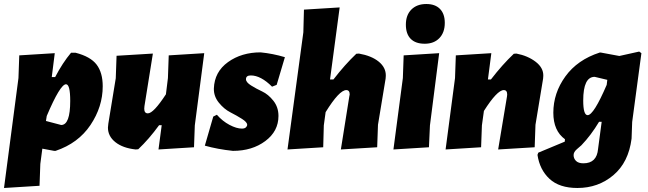

<svg xmlns="http://www.w3.org/2000/svg" viewBox="-30 -741 3231 957"><path d="M243 -476 228 -357H245Q282 -428 324 -478H347Q421 -459 451.5 -419Q482 -379 482 -311Q482 -209 421 -118Q360 -27 247 11H240L181 0L171 76L167 185L-10 196L62 -352L66 -465ZM299 -321Q270 -321 203 -163L199 -138L275 -118Q320 -118 320 -238Q320 -321 299 -321Z M732 -474 690 -212 689 -199Q689 -176 707 -176Q735 -176 797 -271L807 -352L811 -465L988 -476L941 -116L937 -7L760 4L776 -117H763Q712 -47 659 3L646 4Q582 -3 545 -32.5Q508 -62 508 -105L510 -125L547 -351L551 -463Z M1269 -480Q1330 -474 1390 -456L1349 -318L1326 -309Q1270 -365 1220 -365Q1196 -365 1196 -346Q1196 -331 1221.5 -315Q1247 -299 1277 -285Q1307 -271 1332.5 -239Q1358 -207 1358 -163Q1358 -87 1292.5 -38Q1227 11 1131 11Q1055 3 991 -15L1033 -160L1051 -169Q1079 -137 1114 -118.5Q1149 -100 1176 -100Q1189 -100 1195.5 -106Q1202 -112 1202 -119Q1202 -132 1176 -148.5Q1150 -165 1118.5 -181Q1087 -197 1061 -229Q1035 -261 1036 -300Q1039 -383 1106.5 -431.5Q1174 -480 1269 -480Z M1759 -474Q1822 -463 1858 -433.5Q1894 -404 1893 -363L1892 -349L1854 -119L1850 -7L1669 4L1711 -260L1713 -270Q1713 -292 1696 -292Q1661 -292 1593 -182L1584 -116L1581 -7L1403 4L1482 -580L1485 -693L1663 -704L1615 -345H1632Q1689 -419 1746 -473Z M2095 -721Q2139 -721 2163 -696.5Q2187 -672 2187 -627Q2187 -579 2160 -551Q2133 -523 2087 -523Q2041 -523 2017 -547.5Q1993 -572 1993 -618Q1993 -666 2020.5 -693.5Q2048 -721 2095 -721ZM2159 -476 2113 -116 2108 -7 1931 4 1978 -352 1982 -465Z M2191 4 2238 -352 2242 -465 2419 -476 2402 -345H2417Q2474 -419 2531 -473L2544 -474Q2601 -463 2640 -433Q2679 -403 2678 -363L2677 -349L2639 -119L2635 -7L2453 4L2497 -260L2498 -270Q2498 -292 2481 -292Q2448 -292 2382 -188L2372 -116L2368 -7Z M2965 -479 3057 -462 3156 -484 3167 -476 3121 -133 3118 -50Q3103 68 3027.5 132Q2952 196 2848 196Q2758 196 2709 150.5Q2660 105 2649 31L2653 20L2785 -35L2786 -47Q2728 -89 2728 -179Q2728 -277 2788 -360Q2848 -443 2959 -479ZM2877 -240Q2877 -167 2899 -167Q2929 -167 2994 -318L2997 -343L2934 -358Q2877 -358 2877 -240ZM2878 73Q2945 73 2951 1L2969 -134H2956Q2916 -67 2868 -17L2845 3Q2829 17 2829 32Q2829 49 2841 61Q2853 73 2878 73Z"/></svg>

Font: Alegreya Sans SC Black
Style: Italic
Weight: 900
Italic angle: -7°
Designer: Juan Pablo del Peral
Foundry: Huerta Tipografica
Version: Version 2.007